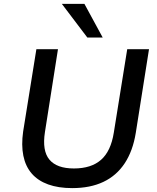

<svg xmlns="http://www.w3.org/2000/svg" viewBox="-20 -958 808 987"><path d="M351 9Q280 9 227.5 -10Q175 -29 143 -66Q111 -103 100 -157.5Q89 -212 99 -282L167 -705H278L211 -279Q196 -183 234 -137.5Q272 -92 360 -92Q449 -92 499.5 -136.5Q550 -181 565 -276L634 -705H746L678 -275Q663 -182 621 -118.5Q579 -55 511.5 -23Q444 9 351 9ZM429 -765 298 -938H414L508 -765Z"/></svg>

Font: Nunito Sans 7pt SemiBold
Style: Italic
Weight: 600
Italic angle: -9°
Designer: Vernon Adams
Foundry: Vernon Adams
Version: Version 3.101;gftools[0.9.27]